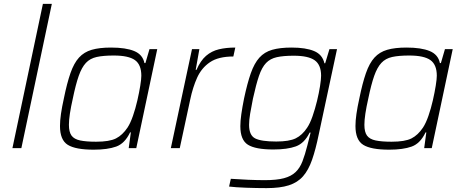

<svg xmlns="http://www.w3.org/2000/svg" viewBox="-20 -763 2378 989"><path d="M44 0 201 -743H247L90 0Z M463 8Q369 8 329 -17Q289 -42 289 -114Q289 -141 294 -176Q299 -211 309 -256Q325 -335 343 -386.5Q361 -438 387 -466.5Q413 -495 452.5 -506.5Q492 -518 552 -518Q628 -518 671.5 -500Q715 -482 724 -438H729L750 -510H790L682 0H643L654 -81H650Q623 -24 578.5 -8Q534 8 463 8ZM475 -33Q544 -33 577.5 -50Q611 -67 637 -106Q652 -129 665 -166.5Q678 -204 687.5 -245.5Q697 -287 702.5 -321.5Q708 -356 708 -373Q708 -430 675 -453.5Q642 -477 566 -477Q512 -477 478 -469.5Q444 -462 422.5 -439Q401 -416 385.5 -372Q370 -328 355 -255Q345 -211 340 -177.5Q335 -144 335 -120Q335 -83 348.5 -64.5Q362 -46 393 -39.5Q424 -33 475 -33Z M860 0 969 -510H1007L988 -403H992Q1013 -451 1041.5 -475.5Q1070 -500 1107.5 -509Q1145 -518 1192 -518L1182 -472Q1105 -472 1061.5 -442.5Q1018 -413 995.5 -363Q973 -313 960 -251L906 0Z M1353 206Q1303 206 1248 204Q1193 202 1160 198L1169 158Q1210 161 1258 163Q1306 165 1344 165Q1405 165 1442.5 155Q1480 145 1502.5 123.5Q1525 102 1538 68Q1551 34 1563 -13Q1567 -29 1572 -48.5Q1577 -68 1580 -80H1575Q1548 -25 1504 -9Q1460 7 1388 7Q1296 7 1257 -17.5Q1218 -42 1218 -113Q1218 -139 1223 -174.5Q1228 -210 1237 -255Q1254 -335 1272 -386Q1290 -437 1316 -466Q1342 -495 1382 -506.5Q1422 -518 1482 -518Q1555 -518 1598 -500Q1641 -482 1651 -437H1655L1677 -510H1716L1622 -71Q1606 7 1587.5 60Q1569 113 1541 145Q1513 177 1468 191.5Q1423 206 1353 206ZM1403 -34Q1470 -34 1503.5 -50.5Q1537 -67 1562 -105Q1577 -127 1590 -164.5Q1603 -202 1613 -243Q1623 -284 1628.5 -319.5Q1634 -355 1634 -373Q1634 -429 1601 -452.5Q1568 -476 1493 -476Q1440 -476 1406 -468.5Q1372 -461 1350.5 -438.5Q1329 -416 1314 -372Q1299 -328 1283 -255Q1274 -211 1268.5 -177.5Q1263 -144 1263 -120Q1263 -66 1294.5 -50Q1326 -34 1403 -34Z M1985 8Q1891 8 1851 -17Q1811 -42 1811 -114Q1811 -141 1816 -176Q1821 -211 1831 -256Q1847 -335 1865 -386.5Q1883 -438 1909 -466.5Q1935 -495 1974.5 -506.5Q2014 -518 2074 -518Q2150 -518 2193.5 -500Q2237 -482 2246 -438H2251L2272 -510H2312L2204 0H2165L2176 -81H2172Q2145 -24 2100.5 -8Q2056 8 1985 8ZM1997 -33Q2066 -33 2099.5 -50Q2133 -67 2159 -106Q2174 -129 2187 -166.5Q2200 -204 2209.5 -245.5Q2219 -287 2224.5 -321.5Q2230 -356 2230 -373Q2230 -430 2197 -453.5Q2164 -477 2088 -477Q2034 -477 2000 -469.5Q1966 -462 1944.5 -439Q1923 -416 1907.5 -372Q1892 -328 1877 -255Q1867 -211 1862 -177.5Q1857 -144 1857 -120Q1857 -83 1870.5 -64.5Q1884 -46 1915 -39.5Q1946 -33 1997 -33Z"/></svg>

Font: Saira ExtraLight
Style: Italic
Weight: 200
Italic angle: -12°
Designer: Hector Gatti with collaboration of the Omnibus-Type team
Foundry: Omnibus-Type
Version: Version 1.100; ttfautohint (v1.8.3)